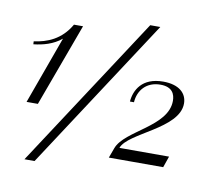

<svg xmlns="http://www.w3.org/2000/svg" viewBox="-90 -873 1212 1070"><g transform="rotate(10 516.5 -338.5)"><path d="M114.7 90.8H171.9L732.4 -766.6H675.3ZM134.8 -226.1 307.6 -695.8H256.3C204.1 -605 125.5 -575.2 51.3 -565.4L52.2 -548.8C106 -554.7 163.1 -569.8 209.5 -608.4L70.8 -226.1ZM905.8 -63.5H625C655.8 -153.8 936.5 -225.1 936.5 -369.1C936.5 -425.8 893.1 -469.7 801.8 -469.7C681.6 -469.7 643.1 -393.1 637.7 -328.1H660.6C665 -396.5 710.4 -450.2 789.6 -450.2C857.9 -450.2 873 -409.7 873 -373C873 -226.1 636.2 -163.1 597.2 -57.1L576.2 0H883.8Z"/></g></svg>

Font: Petit Formal Script
Style: Regular
Weight: 400
Designer: Pablo Impallari, Brenda Gallo, Rodrigo Fuenzalida
Foundry: Pablo Impallari, Brenda Gallo, Rodrigo Fuenzalida
Version: Version 1.001